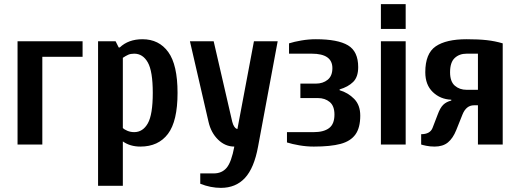

<svg xmlns="http://www.w3.org/2000/svg" viewBox="-20 -700 2520 930"><path d="M65 0V-500H380V-425H185V0Z M455 -500H540L555 -470H560Q602 -510 670 -510Q750 -510 795 -448Q840 -386 840 -250Q840 -113 793.5 -51.5Q747 10 660 10Q610 10 575 -15V200H455ZM720 -250Q720 -355 696 -397.5Q672 -440 630 -440Q613 -440 601.5 -435Q590 -430 575 -420V-80Q583 -72 598 -66Q613 -60 630 -60Q672 -60 696 -102.5Q720 -145 720 -250Z M950 190V140H1015Q1055 140 1078 112.5Q1101 85 1115 10Q1071 10 1036.5 -23.5Q1002 -57 990 -110L900 -500H1015L1105 -110Q1109 -95 1114.5 -87Q1120 -79 1124.5 -77Q1129 -75 1130 -75L1210 -500H1325L1230 10Q1211 114 1166.5 162Q1122 210 1050 210Q1000 210 950 190Z M1370 -10V-60H1500Q1548 -60 1574 -79.5Q1600 -99 1600 -145Q1600 -187 1577 -206Q1554 -225 1520 -225H1435V-295H1510Q1544 -295 1567 -313.5Q1590 -332 1590 -370Q1590 -440 1490 -440H1380V-490Q1405 -498 1440 -504Q1475 -510 1510 -510Q1616 -510 1665.5 -480.5Q1715 -451 1715 -375Q1715 -327 1690.5 -303Q1666 -279 1625 -267V-263Q1666 -251 1695.5 -221Q1725 -191 1725 -140Q1725 -81 1701.5 -48.5Q1678 -16 1629.5 -3Q1581 10 1500 10Q1465 10 1430 4Q1395 -2 1370 -10Z M1825 -560V-680H1945V-560ZM1825 0V-500H1945V0Z M2020 0V-50Q2063 -50 2075 -80L2100 -145Q2112 -178 2127 -192.5Q2142 -207 2166 -213V-217Q2113 -219 2076.5 -254Q2040 -289 2040 -350Q2040 -441 2090.5 -475.5Q2141 -510 2240 -510Q2298 -510 2338 -505.5Q2378 -501 2415 -490V0H2295V-190H2276Q2238 -190 2220 -145L2190 -70Q2174 -30 2149.5 -10Q2125 10 2085 10Q2063 10 2044 6Q2025 2 2020 0ZM2295 -265V-440H2240Q2205 -440 2182.5 -419Q2160 -398 2160 -350Q2160 -305 2183 -285Q2206 -265 2240 -265Z"/></svg>

Font: Cuprum
Style: Bold
Weight: 700
Designer: Jovanny Lemonad
Foundry: Jovanny Lemonad
Version: Version 2.000